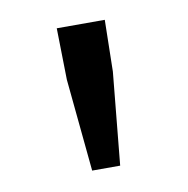

<svg xmlns="http://www.w3.org/2000/svg" viewBox="-46 -816 370 378"><g transform="rotate(-10 139.0 -627.0)"><path d="M92 -668 90 -771H186L184 -668L166 -483H110Z"/></g></svg>

Font: Kinto Sans
Style: Regular
Weight: 400
Designer: Authors: Ryoko NISHIZUKA  (kana & ideographs); Paul D. Hunt (Latin, Greek & Cyrillic); Wenlong ZHANG  (bopomofo); Sandol
Foundry: Adobe Systems Incorporated, ookami Inc.
Version: Version 0.001